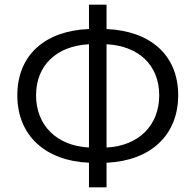

<svg xmlns="http://www.w3.org/2000/svg" viewBox="-20 -776 835 820"><path d="M360 24H435V-81C621 -89 741 -197 741 -369C741 -542 621 -644 435 -652V-756H360V-652C174 -645 54 -542 54 -369C54 -197 174 -89 360 -81ZM360 -146C222 -153 134 -241 134 -369C134 -497 222 -580 360 -587ZM435 -587C573 -580 660 -497 660 -369C660 -241 573 -153 435 -146Z"/></svg>

Font: Noto Sans CJK SC DemiLight
Style: Regular
Weight: 350
Designer: Ryoko NISHIZUKA 西塚涼子 (kana, bopomofo & ideographs); Paul D. Hunt (Latin, Greek & Cyrillic); Sandoll Communications 산돌커뮤니
Foundry: Adobe
Version: Version 2.004;hotconv 1.0.118;makeotfexe 2.5.65603